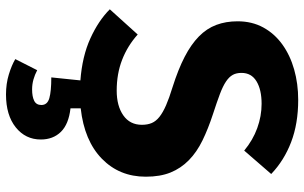

<svg xmlns="http://www.w3.org/2000/svg" viewBox="-207 -544 1014 640"><g transform="rotate(90 300.0 -224.0)"><path d="M330 145Q330 125 307 118.5Q284 112 238 112L248 15Q168 9 108.5 -18Q49 -45 11 -83L95 -176Q133 -142 179.5 -124Q226 -106 282 -106Q333 -106 364.5 -128Q396 -150 396 -190Q396 -209 390 -223Q384 -237 369.5 -248.5Q355 -260 331 -270.5Q307 -281 271 -292Q211 -311 169.5 -332.5Q128 -354 101.5 -380Q75 -406 63 -438Q51 -470 51 -509Q51 -557 71.5 -594.5Q92 -632 128 -658Q164 -684 211.5 -697.5Q259 -711 313 -711Q392 -711 453.5 -687.5Q515 -664 560 -621L482 -531Q447 -560 407 -574.5Q367 -589 326 -589Q279 -589 251 -572Q223 -555 223 -522Q223 -505 229.5 -493Q236 -481 251.5 -470.5Q267 -460 293.5 -450Q320 -440 360 -427Q409 -411 448 -392Q487 -373 514 -346.5Q541 -320 555 -285.5Q569 -251 569 -203Q569 -115 509 -56.5Q449 2 341 14V48Q394 54 419.5 80Q445 106 445 147Q445 198 404.5 230.5Q364 263 295 263Q259 263 228 253.5Q197 244 177 232L214 159Q229 167 245 171.5Q261 176 278 176Q302 176 316 169Q330 162 330 145Z"/></g></svg>

Font: Qzxlaeiskcpccdgjqmyffctclhy
Style: Regular
Weight: 700
Monospace: yes
Designer: Carrois Corporate & Edenspiekermann
Foundry: Carrois Corporate GbR & Edenspiekermann AG
Version: Version 2.001